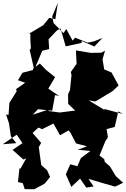

<svg xmlns="http://www.w3.org/2000/svg" viewBox="-56 -1267 912 1391"><path d="M249 -331 331 -372 379 -287 456 -331 414 -435 438 -327 457 -301 495 -228 574 -207 507 -182 599 -173 530 -122 505 -63 453 -77 421 -4 461 87 524 27 569 92 622 84 585 29 697 62 778 85 836 57 783 9 741 -61 703 -94 699 -114 665 -140 706 -241 726 -273 716 -332 775 -347 801 -460 835 -441 699 -478 702 -470 586 -540 635 -532 760 -607 803 -648 752 -742 699 -764 687 -838 705 -900 677 -885 601 -884 494 -902 499 -805 457 -745 462 -723 451 -615 437 -583 438 -514 489 -466 377 -452 301 -462 288 -471 182 -436 219 -476 322 -465 343 -578 372 -572 294 -625 343 -708 277 -761 233 -807 183 -769V-760L107 -740L74 -686L125 -668L130 -670L60 -621L65 -606L12 -522L6 -435L-12 -437L9 -374L23 -279L62 -230L-36 -222L65 -291L107 -230L35 -181L114 -111L134 -120L93 -46L85 -47L74 52L109 60L123 103L192 104L267 64L307 15L285 -34L243 -71L225 -201L242 -232L180 -304L227 -347L222 -343ZM164 -976 168 -917 159 -905 192 -761 250 -899 300 -912 296 -983 356 -1046 381 -1060 380 -1070 420 -931 534 -956 537 -970 628 -930 686 -992 624 -967 579 -958 488 -994 470 -973 424 -1057 404 -1027 332 -1100 322 -1148 363 -1247 345 -1128 301 -1138 257 -1084 156 -1024 84 -1057 164 -1021Z"/></svg>

Font: Hussar Lance
Style: Regular
Weight: 700
Foundry: Cannot Into Space Fonts, PlusOne Fonts
Version: Version 2.27